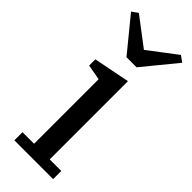

<svg xmlns="http://www.w3.org/2000/svg" viewBox="-254 -803 833 833"><g transform="rotate(45 162.5 -386.5)"><path d="M48 -50H119V-446L48 -459V-497L215 -530V-50H286V0H48ZM11 -753 39 -773 168 -675 297 -773 325 -753 199 -599H137Z"/></g></svg>

Font: IBM Plex Serif Text
Style: Regular
Weight: 450
Designer: Mike Abbink, Paul van der Laan, Pieter van Rosmalen
Foundry: Bold Monday
Version: Version 3.001